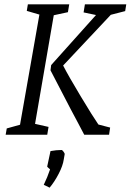

<svg xmlns="http://www.w3.org/2000/svg" viewBox="-20 -619 600 882"><path d="M141 -50 203 -36 197 0H6L11 -29L72 -46L161 -552L103 -569L108 -599H298L292 -563L227 -549ZM489 -551 270 -318Q294 -271 350.5 -177Q407 -83 432 -47L486 -33L481 0H367Q358 -18 337.5 -56Q317 -94 305 -117Q226 -269 212 -296L215 -320L421 -550L364 -562L370 -599H560L555 -568ZM181 230Q198 195 210 159Q207 156 201.5 151.5Q196 147 197 145L212 75Q239 70 263 70Q266 70 272 78Q278 86 277 90L273 113Q269 142 249.5 179.5Q230 217 208 243Z"/></svg>

Font: Grenze Light
Style: Italic
Weight: 300
Italic angle: -10°
Designer: Renata Polastri
Foundry: Omnibus-Type
Version: Version 1.002; ttfautohint (v1.8)